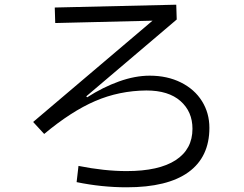

<svg xmlns="http://www.w3.org/2000/svg" viewBox="-20 -774 1040 817"><path d="M871 -230Q871 -106 782 -41.5Q693 23 519 23Q413 23 306 1L314 -68Q424 -46 519 -46Q656 -46 727.5 -92.5Q799 -139 799 -226Q799 -299 748 -344Q697 -389 603 -389Q487 -388 385 -344Q283 -300 168 -204L121 -255L629 -686L215 -676L213 -742L730 -754L732 -691L347 -364L351 -360Q418 -403 486.5 -427.5Q555 -452 617 -452Q692 -452 750 -423Q808 -394 839.5 -343.5Q871 -293 871 -230Z"/></svg>

Font: IBM Plex Sans JP
Style: Regular
Weight: 400
Designer: Mike Abbink; Paul van der Laan; Pieter van Rosmalen; Wujin Sim; Yejin Wi; Jinhee Kim; Boomi Park; Yona Kim; Kichan Ma
Foundry: Sandoll Inc.
Version: Version 1.001